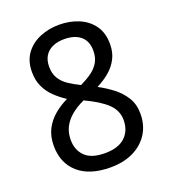

<svg xmlns="http://www.w3.org/2000/svg" viewBox="-135 -823 820 930"><g transform="rotate(-20 275.5 -357.5)"><path d="M276 10Q169 10 110.5 -41.5Q52 -93 52 -182Q52 -231 70.5 -267Q89 -303 120.5 -329.5Q152 -356 190 -374Q158 -395 132 -420Q106 -445 90.5 -478Q75 -511 75 -554Q75 -611 103 -649Q131 -687 177 -706Q223 -725 276 -725Q331 -725 376.5 -706Q422 -687 449.5 -649Q477 -611 477 -553Q477 -510 460 -477.5Q443 -445 414.5 -421Q386 -397 349 -378Q387 -358 421.5 -331.5Q456 -305 478 -269.5Q500 -234 500 -186Q500 -126 471.5 -82Q443 -38 393 -14Q343 10 276 10ZM274 -64Q343 -64 378 -97Q413 -130 413 -185Q413 -233 376.5 -268.5Q340 -304 263 -340Q222 -321 194.5 -297.5Q167 -274 153 -245.5Q139 -217 139 -181Q139 -129 171.5 -96.5Q204 -64 274 -64ZM277 -414Q309 -429 334.5 -447Q360 -465 375 -490Q390 -515 390 -550Q390 -600 359.5 -625.5Q329 -651 275 -651Q241 -651 215.5 -639.5Q190 -628 176 -605.5Q162 -583 162 -550Q162 -514 177 -489.5Q192 -465 218 -447.5Q244 -430 277 -414Z"/></g></svg>

Font: Noto Sans Gurmukhi
Style: Regular
Weight: 400
Designer: Jelle Bosma - Monotype Design Team
Foundry: Monotype Imaging Inc.
Version: Version 2.003